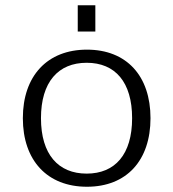

<svg xmlns="http://www.w3.org/2000/svg" viewBox="-20 -700 660 731"><path d="M67 -250C67 -89 160 11 311 11C462 11 553 -89 553 -250C553 -411 462 -511 311 -511C160 -511 67 -411 67 -250ZM136 -250C136 -388 202 -461 310 -461C419 -461 483 -387 483 -250C483 -112 418 -39 310 -39C202 -39 136 -112 136 -250ZM276 -580H343V-680H276Z"/></svg>

Font: Perun Light
Style: Regular
Weight: 300
Foundry: Copyright (c) Stefan Peev, Context Ltd, 2016
Version: Version 1.089